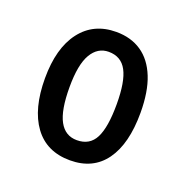

<svg xmlns="http://www.w3.org/2000/svg" viewBox="-74 -791 463 478"><g transform="rotate(20 157.0 -552.0)"><path d="M283 -553Q283 -471 251 -426.5Q219 -382 158 -382Q96 -382 63 -427Q30 -472 30 -553Q30 -633 64 -677.5Q98 -722 158 -722Q197 -722 225 -703Q253 -684 268 -646.5Q283 -609 283 -553ZM95 -553Q95 -492 110.5 -463.5Q126 -435 157 -435Q191 -435 205.5 -463.5Q220 -492 220 -553Q220 -613 205 -641Q190 -669 157 -669Q128 -669 111.5 -641Q95 -613 95 -553Z"/></g></svg>

Font: Noto Sans Khmer ExtraCondensed
Style: Regular
Weight: 400
Width: 2
Designer: Danh Hong and the Monotype Design Team
Foundry: Monotype Imaging Inc.
Version: Version 2.004